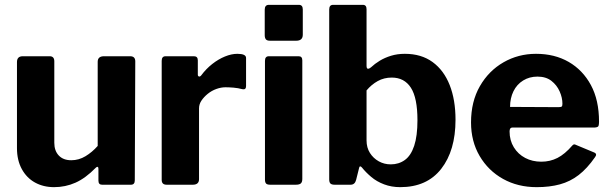

<svg xmlns="http://www.w3.org/2000/svg" viewBox="-20 -762 2518 792"><path d="M274 -101Q305 -101 332.5 -117.5Q360 -134 383 -160V-507Q383 -530 409 -530H517Q538 -530 538 -509L536 -18Q536 0 520 0H401Q386 0 386 -17V-66Q386 -72 383 -73.5Q380 -75 375 -70Q333 -27 291.5 -8.5Q250 10 203 10Q159 10 124.5 -9Q90 -28 70 -64.5Q50 -101 50 -151V-506Q50 -530 74 -530H185Q204 -530 204 -509V-173Q204 -140 222.5 -120.5Q241 -101 274 -101Z M668 0Q657 0 652 -5Q647 -10 647 -20V-511Q647 -530 663 -530H780Q796 -530 796 -513V-454Q796 -448 800.5 -446.5Q805 -445 810 -451Q830 -478 855.5 -498Q881 -518 908 -529Q935 -540 959 -540Q995 -540 995 -523V-407Q995 -391 980 -394Q962 -399 943 -400.5Q924 -402 910 -402Q892 -402 872.5 -395Q853 -388 837 -375Q821 -362 811 -347Q801 -332 801 -315V-23Q801 0 775 0H668Z M1227 -24Q1227 -11 1221 -5.5Q1215 0 1200 0H1095Q1082 0 1077.5 -5Q1073 -10 1073 -21V-511Q1073 -530 1089 -530H1212Q1227 -530 1227 -513ZM1229 -619Q1229 -594 1202 -594H1094Q1081 -594 1076.5 -600Q1072 -606 1072 -617V-722Q1072 -742 1089 -742H1213Q1229 -742 1229 -723Z M1361 0Q1348 0 1343 -5Q1338 -10 1338 -22V-723Q1338 -742 1354 -742H1477Q1492 -742 1492 -724V-491Q1492 -479 1497.5 -478.5Q1503 -478 1510 -484Q1526 -499 1546.5 -511.5Q1567 -524 1593 -532Q1619 -540 1650 -540Q1718 -540 1764.5 -506Q1811 -472 1835 -411Q1859 -350 1859 -268Q1859 -141 1800 -65.5Q1741 10 1631 10Q1595 10 1564.5 -1.5Q1534 -13 1511.5 -32Q1489 -51 1473 -71Q1469 -76 1465.5 -75.5Q1462 -75 1461 -68L1449 -20Q1444 0 1426 0ZM1492 -183Q1492 -153 1506 -131Q1520 -109 1542.5 -96.5Q1565 -84 1592 -84Q1625 -84 1650 -102Q1675 -120 1688.5 -160.5Q1702 -201 1702 -266Q1702 -358 1675 -400Q1648 -442 1596 -442Q1564 -442 1538 -427.5Q1512 -413 1492 -389Z M2082 -220Q2082 -183 2099.5 -154.5Q2117 -126 2146.5 -110.5Q2176 -95 2213 -95Q2249 -95 2279.5 -110.5Q2310 -126 2341 -162Q2345 -166 2348 -166.5Q2351 -167 2359 -163L2431 -133Q2445 -127 2434 -113Q2402 -67 2367 -40Q2332 -13 2289.5 -1.5Q2247 10 2194 10Q2116 10 2055 -24Q1994 -58 1958.5 -118.5Q1923 -179 1923 -257Q1923 -343 1959.5 -406.5Q1996 -470 2057 -505Q2118 -540 2191 -540Q2268 -540 2326 -506.5Q2384 -473 2417.5 -411Q2451 -349 2451 -260Q2451 -249 2449 -243Q2447 -237 2434 -236H2094Q2088 -236 2085 -232Q2082 -228 2082 -220ZM2283 -320Q2294 -320 2297 -322.5Q2300 -325 2300 -334Q2300 -359 2288.5 -385Q2277 -411 2254.5 -428.5Q2232 -446 2197 -446Q2164 -446 2138 -430Q2112 -414 2098 -385.5Q2084 -357 2084 -321Z"/></svg>

Font: Libre Franklin
Style: Bold
Weight: 700
Designer: Pablo Impallari, Rodrigo Fuenzalida, Nhung Nguyen
Foundry: Impallari Type
Version: Version 3.000